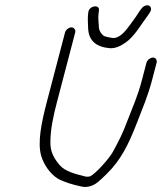

<svg xmlns="http://www.w3.org/2000/svg" viewBox="-20 -810 622 737"><path d="M319.2 -764 317.5 -750C316.4 -731.6 318.2 -716.5 318.4 -700C320.7 -654.7 348.1 -629.9 400.8 -625C425 -623.5 444.3 -634.4 461.9 -646.5C496.8 -670.5 522.8 -718.2 549.3 -753L556.2 -764C559.4 -768.7 560.5 -773.5 559.5 -778.5C556.1 -794.9 533.5 -792 523.9 -778L516.2 -768C509.6 -758 509.6 -758 501.4 -745.5C495.8 -737.2 489.5 -728.3 482.4 -719C466.2 -697.7 444.3 -664 414 -664C403.2 -665.2 389.7 -668.3 380.8 -671C369 -677.8 358.6 -693.5 359.3 -711L357.6 -735C357.2 -741 357.3 -748 358.1 -756L359.8 -770C363.1 -794.5 322.6 -788.5 319.2 -764ZM229.8 -686 160.1 -420C139 -339.5 123.2 -263.3 138.3 -211C149.3 -176.2 171.7 -144.2 200.8 -125C225.3 -110.9 260.2 -100.8 292.6 -94C315.5 -88.6 338.8 -97.2 355 -110.5C363.5 -117.5 374.9 -128 389.2 -142C445.2 -196.6 474.8 -258.9 505.8 -339C527.9 -396.5 547.5 -440.7 563.5 -502L581.1 -569C583.9 -579.6 577.9 -589 567.3 -589C556.8 -589 544.9 -579.6 542.1 -569L524.7 -502.5C508.6 -441 490.4 -401.6 468.1 -344C452.6 -301.2 433.1 -262.7 412 -225C399.1 -201.9 348 -143.8 325.9 -133C320.2 -131.7 314.7 -131.3 309.6 -132C269.8 -141.8 229.4 -151.7 208.4 -177C188.5 -201 171.6 -226.6 173.5 -269C174 -314.3 184.2 -363.2 199.1 -420L268.8 -686C271.2 -695.5 263.8 -705 254.2 -705C244.6 -705 232.2 -695.5 229.8 -686Z"/></svg>

Font: Just Breathe
Style: Obl5
Weight: 400
Foundry: Cannot Into Space Fonts
Version: Version 0.72